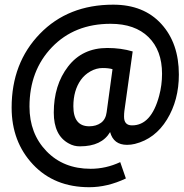

<svg xmlns="http://www.w3.org/2000/svg" viewBox="-20 -658 778 814"><path d="M446.8 -98.1Q411.1 -37.6 319.3 -37.6Q293.9 -37.1 271.5 -49.8Q208 -84 208 -180.7Q208 -297.4 268.6 -376Q329.1 -454.6 435.1 -454.6Q493.2 -454.6 542.5 -439.9L507.3 -187.5Q505.9 -177.2 505.9 -163.1Q505.9 -126.5 539.6 -126.5Q621.1 -126 654.8 -252Q667 -297.4 667 -345.2Q667 -444.3 609.6 -500.7Q552.2 -557.1 448.7 -557.1Q295.9 -557.1 200.4 -458Q105 -358.9 105 -206.1Q105 -91.8 177 -17.1Q249 57.6 364.3 57.6Q429.2 57.6 489.7 29.3L513.7 98.6Q435.5 135.7 358.4 135.7Q210.4 135.7 119.9 39.3Q29.3 -57.1 29.3 -201.7Q29.3 -391.1 148.9 -514.6Q268.6 -638.2 460 -638.2Q589.4 -638.2 663.8 -556.6Q738.3 -475.1 738.3 -341.8Q738.3 -233.4 688 -151.4Q637.7 -69.3 551.8 -47.9Q535.2 -43.9 518.6 -43.9Q461.4 -43.9 446.8 -98.1ZM291 -207.5Q291 -122.6 358.4 -122.6Q387.7 -122.6 408 -137.2Q428.2 -151.9 432.1 -182.1L457 -364.7Q440.9 -369.6 414.8 -369.6Q388.7 -369.6 363.8 -355.7Q338.9 -341.8 322.8 -319.3Q291 -274.4 291 -207.5Z"/></svg>

Font: Keraleeyam
Style: Regular
Weight: 400
Designer: Hussain K. H.
Foundry: Swathanthra Malayalam Computing(SMC) http://smc.org.in
Version: Version 3.0.0+20221109